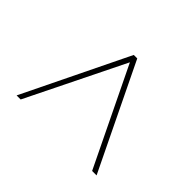

<svg xmlns="http://www.w3.org/2000/svg" viewBox="-98 -857 701 701"><g transform="rotate(45 252.5 -506.5)"><path d="M46 -303 244 -710H262L459 -303H436L253 -681L67 -303Z"/></g></svg>

Font: Raleway-v4020 Thin
Style: Regular
Weight: 250
Designer: Matt McInerney, Pablo Impallari, Rodrigo Fuenzalida
Foundry: Matt McInerney, Pablo Impallari, Rodrigo Fuenzalida
Version: Version 4.020;PS 004.020;hotconv 1.0.88;makeotf.lib2.5.64775